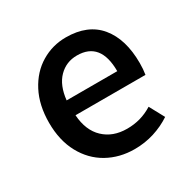

<svg xmlns="http://www.w3.org/2000/svg" viewBox="-122 -621 748 752"><g transform="rotate(-30 252.0 -245.0)"><path d="M462.9 -218.8H146.5Q151.4 -147.9 191.7 -109.9Q231.9 -71.8 295.9 -71.8Q327.6 -71.8 356 -79.8Q384.3 -87.9 411.1 -104.5L447.3 -37.6Q412.1 -14.2 370.1 -1Q328.1 12.2 281.7 12.2Q213.9 12.2 159.4 -18.3Q105 -48.8 73.5 -106.9Q42 -165 42 -244.6Q42 -324.2 72.5 -382.6Q103 -440.9 154.1 -471.4Q205.1 -502 265.6 -502Q364.7 -502 415.8 -440.2Q466.8 -378.4 466.8 -270Q466.8 -242.2 462.9 -218.8ZM145.5 -286.6H374.5Q374.5 -418.9 268.1 -418.9Q219.2 -418.9 185.8 -385Q152.3 -351.1 145.5 -286.6Z"/></g></svg>

Font: Varta
Style: Bold
Weight: 700
Designer: Joana Correia, Viktoriya Grabowska, Eben Sorkin
Foundry: Sorkin Type
Version: Version 1.002; ttfautohint (v1.3) -l 8 -r 24 -G 200 -x 12 -H